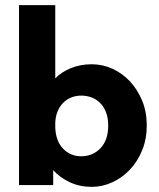

<svg xmlns="http://www.w3.org/2000/svg" viewBox="-20 -720 619 747"><path d="M54 0V-700H195V-415Q219 -440 256 -455Q293 -470 337 -470Q379 -470 417.5 -452.5Q456 -435 485.5 -403.5Q515 -372 533 -328.5Q551 -285 551 -232Q551 -179 533 -135Q515 -91 485 -59.5Q455 -28 416.5 -10.5Q378 7 337 7Q290 7 251.5 -11Q213 -29 187 -58V0ZM297 -348Q253 -348 225 -319Q197 -290 195 -242V-224Q197 -171 225.5 -141.5Q254 -112 296 -112Q341 -112 371 -143.5Q401 -175 401 -231Q401 -261 392.5 -283Q384 -305 369.5 -319.5Q355 -334 336 -341Q317 -348 297 -348Z"/></svg>

Font: Tilda Sans Extra Bold
Style: Regular
Weight: 800
Designer: ParaType Ltd
Foundry: ParaType Ltd
Version: Version 1.009